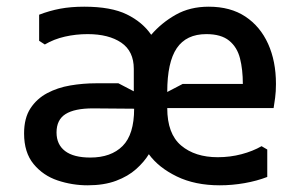

<svg xmlns="http://www.w3.org/2000/svg" viewBox="-20 -542 891 574"><path d="M250 -71Q312 -71 346.5 -105.5Q381 -140 381 -217L258 -218Q203 -218 176 -201Q149 -184 149 -146Q149 -110 174.5 -90.5Q200 -71 250 -71ZM480 -267 526 -291H706Q706 -334 697.5 -367.5Q689 -401 665 -420.5Q641 -440 597 -440Q537 -440 508.5 -398Q480 -356 480 -267ZM97 -420V-498Q128 -510 160 -516Q192 -522 232 -522Q312 -522 359 -499Q406 -476 432 -438Q463 -474 505.5 -498Q548 -522 604 -522Q669 -522 713.5 -492.5Q758 -463 781.5 -411Q805 -359 805 -291Q805 -268 802.5 -249.5Q800 -231 798 -219H480Q480 -142 521.5 -107Q563 -72 631 -72Q668 -72 702 -81Q736 -90 762 -105L779 -95V-13Q748 -1 711 5.5Q674 12 637 12Q563 12 508.5 -14.5Q454 -41 425 -81Q411 -58 387 -36.5Q363 -15 327 -1.5Q291 12 242 12Q196 12 152.5 -2.5Q109 -17 80.5 -51.5Q52 -86 52 -143Q52 -189 71 -218Q90 -247 121 -263.5Q152 -280 190 -286.5Q228 -293 267 -293H334L380 -269V-336Q380 -389 342.5 -414.5Q305 -440 242 -440Q207 -440 174 -432.5Q141 -425 114 -409Z"/></svg>

Font: AR One Sans Medium
Style: Regular
Weight: 500
Designer: Niteesh Yadav
Foundry: Niteesh Yadav
Version: Version 1.001;gftools[0.9.33]